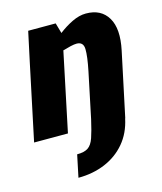

<svg xmlns="http://www.w3.org/2000/svg" viewBox="-119 -588 742 877"><g transform="rotate(-15 252.0 -150.0)"><path d="M420 0 419 2Q405 68 366 114Q327 160 269.5 184Q212 208 143 208L165 103Q199 103 217 91Q235 79 245.5 48.5Q256 18 268 -35L313 -250Q327 -318 326 -352Q325 -386 293 -386Q282 -386 264.5 -382Q247 -378 227 -372L149 0H-11L65 -360L95 -500H225L239 -451Q270 -475 304 -491.5Q338 -508 369 -508H370Q441 -508 473 -454.5Q505 -401 484 -302L473 -250Z"/></g></svg>

Font: Epunda Sans ExtraBold
Style: Italic
Weight: 800
Italic angle: -12.0243°
Designer: Simon Atzbach
Foundry: typofactur
Version: Version 2.204; ttfautohint (v1.8.4.7-5d5b)